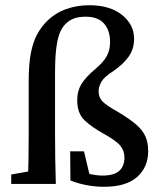

<svg xmlns="http://www.w3.org/2000/svg" viewBox="-20 -705 605 736"><path d="M144 -54V0H23V-36L123 -54ZM90 -193V-394Q90 -460 98.5 -502.5Q107 -545 122.5 -573.5Q138 -602 160 -624Q193 -656 234.5 -670.5Q276 -685 322 -685Q401 -685 447.5 -648Q494 -611 494 -556Q494 -518 474 -489Q454 -460 415 -433Q380 -411 369 -392Q358 -373 358 -355Q358 -331 373.5 -315.5Q389 -300 434 -275Q477 -249 502 -227.5Q527 -206 537.5 -182Q548 -158 548 -126Q548 -64 505.5 -26.5Q463 11 379 11Q312 11 250 -13L249 -125H302L329 -11L272 -59Q305 -42 328.5 -37Q352 -32 373 -32Q417 -32 437 -50Q457 -68 457 -101Q457 -126 442 -145.5Q427 -165 378 -192Q331 -218 303.5 -244.5Q276 -271 276 -321Q276 -357 293 -384Q310 -411 345 -440Q376 -466 389 -489.5Q402 -513 402 -544Q402 -588 379 -614.5Q356 -641 308 -641Q283 -641 264.5 -634.5Q246 -628 231 -613Q217 -599 208.5 -577Q200 -555 195.5 -518.5Q191 -482 191 -422V-193Q191 -96 194 0H87Q90 -96 90 -193Z"/></svg>

Font: Lisu Bosa SemiBold
Style: Regular
Weight: 600
Designer: David Morse, Annie Olsen, Victor Gaultney, Frank Grießhammer (Latin)
Foundry: SIL International
Version: Version 2.000